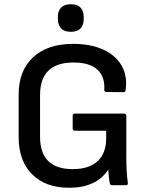

<svg xmlns="http://www.w3.org/2000/svg" viewBox="-20 -874 696 906"><path d="M306 12Q196 12 132 -51Q68 -114 68 -228V-427Q68 -541 136.5 -604Q205 -667 325 -667Q408 -667 467 -640Q526 -613 554 -564Q582 -515 573 -450Q572 -439 562 -439L482 -440Q471 -440 472 -451Q476 -512 439.5 -545.5Q403 -579 327 -579Q169 -579 169 -426V-229Q169 -76 323 -76Q400 -76 440.5 -113.5Q481 -151 481 -221V-257H334Q323 -257 323 -267V-327Q323 -338 334 -338H565Q576 -338 576 -327V-136Q576 -103 577.5 -72Q579 -41 583 -12Q585 0 574 0H509Q500 0 498 -9Q493 -36 491 -72H490Q433 12 306 12ZM314 -724Q283 -724 268 -740.5Q253 -757 253 -783V-795Q253 -821 268 -837.5Q283 -854 314 -854Q346 -854 360.5 -837.5Q375 -821 375 -795V-783Q375 -757 360.5 -740.5Q346 -724 314 -724Z"/></svg>

Font: Sofia Sans SemiBold
Style: Regular
Weight: 600
Designer: Botio Nikoltchev, Ani Petrova
Foundry: lettersoup
Version: Version 4.101; ttfautohint (v1.8.4.7-5d5b)